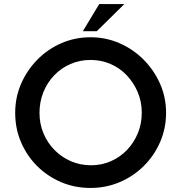

<svg xmlns="http://www.w3.org/2000/svg" viewBox="-20 -920 895 948"><path d="M55 -363Q55 -439 84 -506Q113 -573 164 -625Q215 -677 282.5 -706.5Q350 -736 427 -736Q503 -736 570.5 -706.5Q638 -677 689.5 -625Q741 -573 770.5 -506Q800 -439 800 -363Q800 -286 770.5 -218.5Q741 -151 689.5 -100Q638 -49 570.5 -20.5Q503 8 427 8Q349 8 282 -20.5Q215 -49 164 -99.5Q113 -150 84 -217.5Q55 -285 55 -363ZM175 -363Q175 -309 194.5 -262Q214 -215 249 -179.5Q284 -144 330 -124Q376 -104 430 -104Q482 -104 527.5 -124Q573 -144 607 -179.5Q641 -215 660.5 -262Q680 -309 680 -363Q680 -418 660 -465Q640 -512 606 -548Q572 -584 526 -604Q480 -624 427 -624Q374 -624 328 -604Q282 -584 247.5 -548Q213 -512 194 -464.5Q175 -417 175 -363ZM594 -900 458 -766H389L470 -900Z"/></svg>

Font: Josefin Sans Thin SemiBold
Style: Regular
Weight: 600
Version: Version 2.000